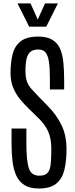

<svg xmlns="http://www.w3.org/2000/svg" viewBox="-20 -1082 437 1112"><path d="M205.1 9.8Q153.3 9.8 121.8 -10Q90.3 -29.8 74.2 -65.2Q58.1 -100.6 52.5 -147.9Q46.9 -195.3 46.9 -251.5V-337.4H132.8V-250Q132.8 -150.9 147 -107.7Q161.1 -64.5 208 -64.5Q240.2 -64.5 254.9 -80.1Q269.5 -95.7 273.4 -129.6Q277.3 -163.6 277.3 -218.3Q277.3 -279.8 258.8 -321Q240.2 -362.3 200.2 -400.4L146.5 -452.6Q122.6 -476.1 98.1 -504.9Q73.7 -533.7 57.4 -571.5Q41 -609.4 41 -658.2Q41 -721.7 53.5 -769.3Q65.9 -816.9 100.6 -843.5Q135.3 -870.1 200.7 -870.1Q253.4 -870.1 283.9 -851.1Q314.5 -832 328.9 -797.6Q343.3 -763.2 347.4 -716.3Q351.6 -669.4 351.6 -613.8V-564H269V-620.1Q269 -684.1 263.7 -722.4Q258.3 -760.7 243.9 -778.1Q229.5 -795.4 201.2 -795.4Q175.3 -795.4 158.7 -783.7Q142.1 -772 134.8 -744.9Q127.4 -717.8 127.4 -670.4Q127.4 -632.8 136.2 -609.4Q145 -585.9 162.8 -566.2Q180.7 -546.4 206.5 -519.5L260.3 -464.4Q307.6 -416 336.4 -357.2Q365.2 -298.3 365.2 -216.3Q365.2 -147.9 352.5 -96.9Q339.8 -45.9 305.4 -18.1Q271 9.8 205.1 9.8ZM148.9 -927.7 81.1 -1062.5H156.7L198.7 -968.8L240.7 -1062.5H315.4L248 -927.7Z"/></svg>

Font: AntonioLight
Style: Regular
Weight: 300
Designer: Vernon Adams
Foundry: Vernon Adams
Version: Version 1.002